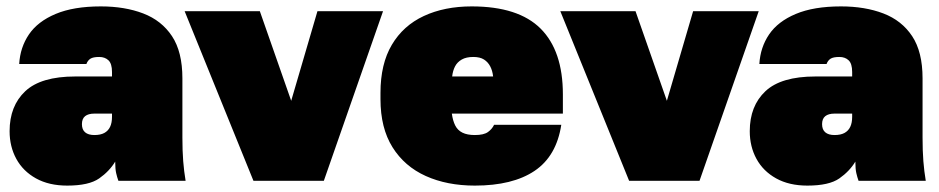

<svg xmlns="http://www.w3.org/2000/svg" viewBox="-20 -565 2933 600"><path d="M190 15Q133 15 92.5 -7.5Q52 -30 31 -68.5Q10 -107 10 -155Q10 -234 59 -280Q108 -326 215 -326H330V-340Q330 -366 319 -376.5Q308 -387 290 -387Q271 -387 262.5 -381.5Q254 -376 250 -365H40Q43 -417 70.5 -457.5Q98 -498 154 -521.5Q210 -545 295 -545Q370 -545 427.5 -523Q485 -501 517.5 -452Q550 -403 550 -320V-135Q550 -93 552.5 -61.5Q555 -30 560 0H350Q346 -11 343 -24Q340 -37 340 -60Q322 -30 290 -7.5Q258 15 190 15ZM275 -143Q294 -143 306 -149.5Q318 -156 324 -168.5Q330 -181 330 -200V-210H275Q256 -210 246 -202Q236 -194 236 -177Q236 -160 246 -151.5Q256 -143 275 -143Z M772 0 557 -530H792L890 -250L972 -530H1177L992 0Z M1464 15Q1377 15 1310.5 -15Q1244 -45 1206.5 -105Q1169 -165 1169 -255V-275Q1169 -365 1204.5 -425Q1240 -485 1304.5 -515Q1369 -545 1454 -545Q1600 -545 1669.5 -475.5Q1739 -406 1739 -270V-210H1392Q1395 -188 1402.5 -173Q1410 -158 1425 -150.5Q1440 -143 1464 -143Q1492 -143 1505 -152.5Q1518 -162 1524 -175H1734Q1719 -77 1650.5 -31Q1582 15 1464 15ZM1459 -387Q1437 -387 1423 -379Q1409 -371 1402 -357.5Q1395 -344 1393 -326H1521Q1519 -344 1512 -357.5Q1505 -371 1492.5 -379Q1480 -387 1459 -387Z M1946 0 1731 -530H1966L2064 -250L2146 -530H2351L2166 0Z M2503 15Q2446 15 2405.5 -7.5Q2365 -30 2344 -68.5Q2323 -107 2323 -155Q2323 -234 2372 -280Q2421 -326 2528 -326H2643V-340Q2643 -366 2632 -376.5Q2621 -387 2603 -387Q2584 -387 2575.5 -381.5Q2567 -376 2563 -365H2353Q2356 -417 2383.5 -457.5Q2411 -498 2467 -521.5Q2523 -545 2608 -545Q2683 -545 2740.5 -523Q2798 -501 2830.5 -452Q2863 -403 2863 -320V-135Q2863 -93 2865.5 -61.5Q2868 -30 2873 0H2663Q2659 -11 2656 -24Q2653 -37 2653 -60Q2635 -30 2603 -7.5Q2571 15 2503 15ZM2588 -143Q2607 -143 2619 -149.5Q2631 -156 2637 -168.5Q2643 -181 2643 -200V-210H2588Q2569 -210 2559 -202Q2549 -194 2549 -177Q2549 -160 2559 -151.5Q2569 -143 2588 -143Z"/></svg>

Font: Golos Text Black
Style: Regular
Weight: 900
Designer: A.Korolkova, Vitaly Kuzmin
Foundry: ParaType Ltd
Version: Version 2.004